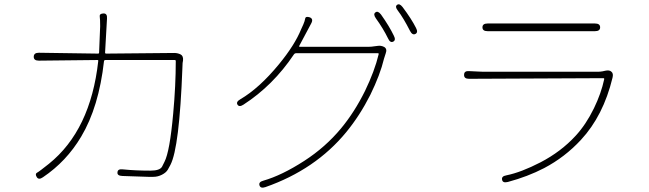

<svg xmlns="http://www.w3.org/2000/svg" viewBox="-20 -832 3040 899"><path d="M181 -2Q161 12 152 -3Q143 -18 153.5 -23.5Q164 -29 209 -65Q404 -222 440 -546Q441 -551 436 -551L162 -548Q138 -548 138 -566Q138 -585 162 -585L439 -581Q444 -581 444 -586L448 -685Q449 -697 449 -709Q449 -742 447 -755Q445 -768 464 -769Q483 -770 481 -745L472 -586Q472 -581 477 -581L796 -584Q812 -584 826 -577Q839 -570 837 -549L835 -537Q834 -525 834 -513Q820 -141 778 -60Q772 -49 766 -38Q758 -24 738.5 -14Q719 -4 698 -4Q686 -4 674 -4L553 -8Q528 -9 530 -25Q531 -42 555 -39Q614 -33 684 -33Q729 -33 739 -52Q744 -63 750 -74Q775 -122 791 -301Q803 -431 803 -546Q803 -551 798 -551H474Q468 -551 467 -546Q443 -331 360 -192Q291 -76 181 -2Z M1223 44Q1200 52 1195 36Q1190 20 1213 14Q1300 -11 1405 -79Q1504 -143 1577 -231Q1640 -307 1689 -406Q1734 -499 1753 -578Q1754 -583 1749 -583H1368Q1360 -583 1356 -577Q1259 -432 1120 -342Q1100 -329 1092 -342Q1084 -355 1105 -367Q1194 -419 1286 -531Q1360 -621 1390 -695Q1395 -706 1400 -717Q1407 -733 1409 -745Q1411 -757 1430 -751Q1449 -744 1437 -722L1381 -617Q1379 -613 1384 -613H1709Q1720 -613 1731 -615L1747 -617Q1764 -620 1779 -612Q1794 -603 1786 -582L1785 -579Q1781 -568 1778 -557Q1760 -482 1714 -388Q1665 -291 1601 -213Q1457 -38 1223 44ZM1821 -637Q1807 -630 1797 -652Q1774 -699 1740 -746Q1726 -766 1738 -774Q1749 -783 1764 -764Q1803 -709 1824 -665Q1835 -644 1821 -637ZM1925 -673Q1911 -666 1900 -687Q1869 -748 1843 -782Q1828 -801 1839 -809Q1850 -818 1865 -799Q1907 -743 1928 -701Q1939 -680 1925 -673Z M2358 20Q2334 26 2331 10Q2327 -7 2351 -11Q2420 -25 2511 -72Q2607 -122 2675 -196Q2724 -249 2761 -325Q2795 -395 2809 -461Q2810 -466 2805 -466L2176 -463Q2152 -463 2153 -482Q2153 -501 2177 -499L2219 -497Q2231 -496 2243 -496H2779Q2790 -496 2801 -498L2815 -501Q2834 -505 2843 -496Q2853 -488 2848 -468Q2805 -290 2700 -177Q2625 -96 2528 -45Q2451 -5 2358 20ZM2263 -686Q2239 -686 2239 -704Q2239 -722 2263 -722H2766Q2790 -722 2790 -704Q2790 -686 2766 -686Z"/></svg>

Font: Resource Han Rounded KR ExtraLight
Style: Regular
Weight: 250
Designer: Cyano Hao (round all glyphs); Ryoko NISHIZUKA 西塚涼子 (kana, bopomofo & ideographs); Paul D. Hunt (Latin, Greek & Cyrillic)
Foundry: Cyano Hao
Version: 0.990